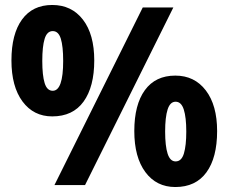

<svg xmlns="http://www.w3.org/2000/svg" viewBox="-20 -744 919 772"><path d="M190 -724Q268 -724 313.5 -665Q359 -606 359 -501Q359 -395 316 -335.5Q273 -276 190 -276Q115 -276 70.5 -336Q26 -396 26 -501Q26 -607 68.5 -665.5Q111 -724 190 -724ZM677 -714 322 0H199L554 -714ZM192 -619Q169 -619 159.5 -588Q150 -557 150 -499Q150 -441 159.5 -410Q169 -379 192 -379Q234 -379 234 -499Q234 -558 224.5 -588.5Q215 -619 192 -619ZM685 -440Q762 -440 807.5 -380.5Q853 -321 853 -217Q853 -110 810 -51Q767 8 685 8Q609 8 564.5 -52Q520 -112 520 -217Q520 -323 562.5 -381.5Q605 -440 685 -440ZM686 -335Q664 -335 654 -304Q644 -273 644 -215Q644 -157 654 -126Q664 -95 686 -95Q710 -95 719.5 -127Q729 -159 729 -215Q729 -272 719 -303.5Q709 -335 686 -335Z"/></svg>

Font: Noto Sans Lao UI SemCond ExtBd
Style: Regular
Weight: 800
Width: 4
Designer: Monotype Design Team
Foundry: Monotype Imaging Inc.
Version: Version 2.000; ttfautohint (v1.8.4.7-5d5b)